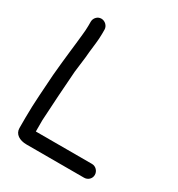

<svg xmlns="http://www.w3.org/2000/svg" viewBox="-175 -812 895 965"><g transform="rotate(30 273.0 -329.0)"><path d="M93 -657V-633C93 -597 87 -565 84 -528L78 -476C73 -436 67 -373 63 -330C58 -247 50 -162 50 -76V-15C50 20 81 39 122 39H456C478 39 496 22 496 0C496 -22 478 -41 456 -41H130V-107C135 -207 142 -302 149 -399C154 -447 160 -477 163 -521C167 -560 173 -594 173 -633V-657C173 -678 154 -697 132 -697C110 -697 93 -678 93 -657Z"/></g></svg>

Font: Electronic
Style: ExBd
Weight: 800
Version: Version 1.011